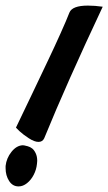

<svg xmlns="http://www.w3.org/2000/svg" viewBox="-92 -674 387 686"><path d="M-11 -155Q-9 -155 -5.5 -154.5Q-2 -154 7 -151.5Q16 -149 23 -143.5Q30 -138 35.5 -126.5Q41 -115 41 -99Q41 -94 40 -88Q38 -68 28.5 -49.5Q19 -31 4.5 -19.5Q-10 -8 -25 -8Q-25 -8 -26 -8Q-47 -8 -59.5 -27.5Q-72 -47 -72 -73Q-72 -77 -72 -81Q-69 -109 -51 -131.5Q-33 -154 -11 -155ZM222 -654Q247 -654 275 -650Q146 -376 66 -180Q60 -167 45.5 -167Q31 -167 11 -180Q-9 -193 -22 -205L-35 -218Q-14 -261 22.5 -338Q59 -415 80.5 -460Q102 -505 124 -554Q146 -603 156 -629Q166 -654 222 -654Z"/></svg>

Font: Vervelle
Style: Script
Weight: 400
Monospace: yes
Designer: Nur Solikh
Foundry: Astageni Type
Version: Version 1.0